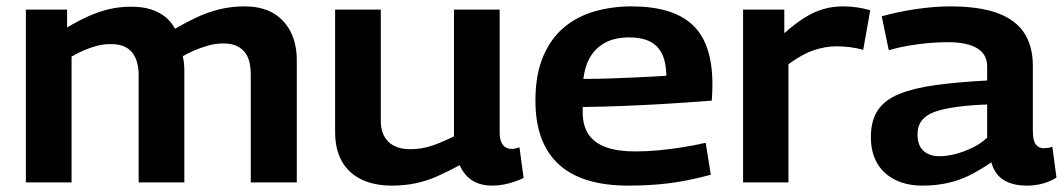

<svg xmlns="http://www.w3.org/2000/svg" viewBox="-20 -571 3331 601"><path d="M61 0V-541H190V-485Q225 -506 257.5 -520.5Q290 -535 322.5 -542.5Q355 -550 390 -550Q427 -550 453 -541.5Q479 -533 497.5 -518Q516 -503 528 -481Q564 -502 597.5 -517.5Q631 -533 667.5 -542Q704 -551 745 -551Q780 -551 806.5 -542.5Q833 -534 852.5 -518Q872 -502 884.5 -481Q897 -460 903 -435.5Q909 -411 909 -384V0H765V-338Q765 -356 761.5 -373.5Q758 -391 748.5 -404.5Q739 -418 722.5 -426.5Q706 -435 679 -435Q655 -435 632 -428.5Q609 -422 589 -413.5Q569 -405 552 -395Q555 -383 556 -371.5Q557 -360 557 -349V0H414V-337Q414 -355 410 -372Q406 -389 396.5 -403Q387 -417 370 -425Q353 -433 327 -433Q305 -433 285 -428Q265 -423 245 -414.5Q225 -406 204 -394V0Z M1206 10Q1152 10 1112 -9Q1072 -28 1050.5 -65.5Q1029 -103 1029 -158V-541H1172V-193Q1172 -150 1196 -127Q1220 -104 1264 -104Q1288 -104 1310 -109Q1332 -114 1354 -123Q1376 -132 1401 -144V-541H1544V-158Q1544 -138 1549 -126.5Q1554 -115 1562.5 -110Q1571 -105 1581 -105Q1594 -105 1606 -110L1619 -14Q1607 -8 1591 -2.5Q1575 3 1557.5 6.5Q1540 10 1521 10Q1484 10 1458.5 -6Q1433 -22 1419 -54Q1384 -35 1350.5 -20Q1317 -5 1282 2.5Q1247 10 1206 10Z M1946 10Q1877 10 1823.5 -5.5Q1770 -21 1732.5 -53.5Q1695 -86 1675.5 -136.5Q1656 -187 1656 -256Q1656 -336 1679.5 -392.5Q1703 -449 1744 -484Q1785 -519 1840 -535Q1895 -551 1957 -551Q2086 -551 2148 -493Q2210 -435 2210 -307Q2210 -298 2209.5 -284Q2209 -270 2208 -256Q2182 -254 2141 -251Q2100 -248 2047.5 -245Q1995 -242 1933.5 -239.5Q1872 -237 1804 -236Q1804 -232 1804 -228.5Q1804 -225 1804 -220Q1804 -177 1822.5 -150Q1841 -123 1877.5 -110Q1914 -97 1968 -97Q2004 -97 2041.5 -100.5Q2079 -104 2116.5 -110Q2154 -116 2189 -124L2205 -24Q2169 -14 2128 -6Q2087 2 2042 6Q1997 10 1946 10ZM1806 -324Q1850 -324 1890.5 -325.5Q1931 -327 1966 -328.5Q2001 -330 2026.5 -331.5Q2052 -333 2066 -334Q2065 -377 2052 -403Q2039 -429 2013.5 -441.5Q1988 -454 1949 -454Q1924 -454 1901 -448Q1878 -442 1858 -427Q1838 -412 1824.5 -387.5Q1811 -363 1806 -324Z M2435 -541V-467Q2470 -498 2499 -516Q2528 -534 2557 -542.5Q2586 -551 2619 -551Q2640 -551 2662 -548Q2684 -545 2704 -539L2682 -415Q2661 -421 2639.5 -423.5Q2618 -426 2598 -426Q2563 -426 2526.5 -413.5Q2490 -401 2448 -370V0H2306V-541Z M2706 -142Q2706 -193 2727.5 -225.5Q2749 -258 2794 -276.5Q2839 -295 2907.5 -304.5Q2976 -314 3070 -319V-363Q3070 -401 3038.5 -420Q3007 -439 2946 -439Q2921 -439 2890 -436.5Q2859 -434 2826.5 -428.5Q2794 -423 2762 -414L2740 -520Q2790 -534 2847 -542.5Q2904 -551 2955 -551Q3044 -551 3101 -530.5Q3158 -510 3185.5 -468.5Q3213 -427 3213 -365V-162Q3213 -130 3222.5 -118.5Q3232 -107 3247 -107Q3253 -107 3260.5 -108Q3268 -109 3274 -112L3287 -15Q3268 -3 3244.5 3.5Q3221 10 3194 10Q3151 10 3122.5 -7Q3094 -24 3083 -63Q3053 -42 3020.5 -25Q2988 -8 2950 1Q2912 10 2866 10Q2832 10 2803 0.5Q2774 -9 2752 -28Q2730 -47 2718 -75.5Q2706 -104 2706 -142ZM2852 -150Q2852 -116 2870.5 -99Q2889 -82 2921 -82Q2944 -82 2971 -89Q2998 -96 3024.5 -109Q3051 -122 3070 -140V-244Q3017 -242 2976 -236.5Q2935 -231 2907.5 -221.5Q2880 -212 2866 -194.5Q2852 -177 2852 -150Z"/></svg>

Font: Georama SemiExpanded SemiBold
Style: Regular
Weight: 600
Width: 6
Designer: Jean-Baptiste Levee
Foundry: Production Type
Version: Version 1.001